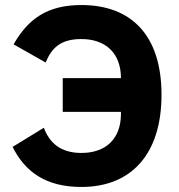

<svg xmlns="http://www.w3.org/2000/svg" viewBox="-20 -730 711 762"><path d="M229 -420V-286H460V-278C460 -177 398 -123 303 -123C218 -123 176 -165 154 -223L30 -147C80 -47 163 12 303 12C501 12 621 -118 621 -354C621 -590 501 -710 303 -710C169 -710 92 -656 34 -554L161 -482C185 -538 218 -575 303 -575C398 -575 460 -520 460 -420Z"/></svg>

Font: Braiins Sans
Style: Bold
Weight: 700
Designer: Mike Abbink, Paul van der Laan, Pieter van Rosmalen, Jiri Chlebus, Lubos Buracinsky
Foundry: Bold Monday, Sudetype
Version: Version 1.000;hotconv 1.0.109;makeotfexe 2.5.65596